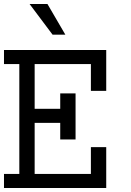

<svg xmlns="http://www.w3.org/2000/svg" viewBox="-20 -943 655 963"><path d="M0 -621.8V-692.3H512.8V-487.2H435.9V-621.8H153.8V-397.4H282.1V-474.4H359V-243.6H282.1V-326.9H153.8V-70.5H435.9V-205.1H512.8V0H0V-70.5H76.9V-621.8ZM307.7 -769.2H243.6L128.2 -923.1H217.9Z"/></svg>

Font: Slabo 13px
Style: Regular
Weight: 400
Designer: John Hudson
Foundry: Tiro Typeworks Ltd.
Version: Version 1.02 Build 005a